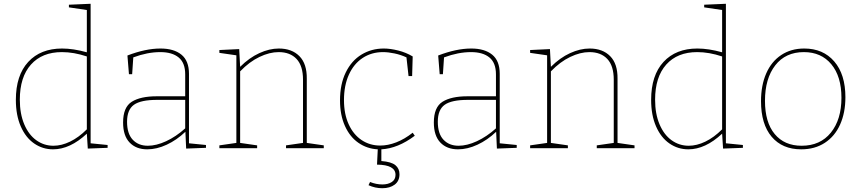

<svg xmlns="http://www.w3.org/2000/svg" viewBox="-20 -785 4561 1017"><path d="M460 -26 550 -17V-2L445 2L440 -77Q351 6 261 6Q206 6 161 -25Q116 -56 90 -115.5Q64 -175 64 -256Q64 -386 129.5 -457Q195 -528 309 -528Q368 -528 440 -508V-732L345 -746V-760L460 -765ZM440 -100V-486Q371 -509 308 -509Q203 -509 144 -443Q85 -377 85 -257Q85 -182 108.5 -126.5Q132 -71 172.5 -42Q213 -13 263 -13Q306 -13 351.5 -35Q397 -57 440 -100Z M981 -26 1071 -17V-2L966 2L962 -87Q916 -43 863 -18.5Q810 6 760 6Q701 6 666.5 -30Q632 -66 632 -136Q632 -217 678 -246Q724 -275 810 -275H961V-391Q961 -452 926.5 -480.5Q892 -509 829 -509Q761 -509 686 -481L680 -392H663L655 -491Q751 -528 830 -528Q901 -528 941 -495.5Q981 -463 981 -394ZM763 -13Q808 -13 860 -37Q912 -61 961 -105V-256H812Q726 -256 689.5 -230Q653 -204 653 -140Q653 -77 683 -45Q713 -13 763 -13Z M1605 -28 1695 -15V0H1495V-15L1585 -28V-363Q1585 -436 1551 -472.5Q1517 -509 1456 -509Q1408 -509 1354.5 -483.5Q1301 -458 1252 -407V-28L1342 -15V0H1142V-15L1232 -28V-492L1142 -505V-520L1247 -525L1252 -431Q1300 -479 1353.5 -503.5Q1407 -528 1457 -528Q1526 -528 1566 -487.5Q1606 -447 1605 -368Z M2000 68Q2053 72 2074.5 90Q2096 108 2096 138Q2096 174 2070.5 193Q2045 212 2005 212Q1967 212 1932 196L1940 179Q1973 192 2005 192Q2036 192 2055.5 179Q2075 166 2075 141Q2075 88 1977 87L1981 6Q1924 3 1878.5 -28.5Q1833 -60 1807 -118Q1781 -176 1781 -253Q1781 -339 1811.5 -401.5Q1842 -464 1895 -496Q1948 -528 2013 -528Q2047 -528 2089 -517.5Q2131 -507 2166 -486L2163 -382H2144L2133 -481Q2103 -495 2069.5 -502Q2036 -509 2009 -509Q1948 -509 1901 -478Q1854 -447 1828 -389.5Q1802 -332 1802 -255Q1802 -181 1827 -126.5Q1852 -72 1895.5 -43Q1939 -14 1994 -14Q2035 -14 2079 -31Q2123 -48 2166 -82L2177 -66Q2088 1 2000 6Z M2627 -26 2717 -17V-2L2612 2L2608 -87Q2562 -43 2509 -18.5Q2456 6 2406 6Q2347 6 2312.5 -30Q2278 -66 2278 -136Q2278 -217 2324 -246Q2370 -275 2456 -275H2607V-391Q2607 -452 2572.5 -480.5Q2538 -509 2475 -509Q2407 -509 2332 -481L2326 -392H2309L2301 -491Q2397 -528 2476 -528Q2547 -528 2587 -495.5Q2627 -463 2627 -394ZM2409 -13Q2454 -13 2506 -37Q2558 -61 2607 -105V-256H2458Q2372 -256 2335.5 -230Q2299 -204 2299 -140Q2299 -77 2329 -45Q2359 -13 2409 -13Z M3251 -28 3341 -15V0H3141V-15L3231 -28V-363Q3231 -436 3197 -472.5Q3163 -509 3102 -509Q3054 -509 3000.5 -483.5Q2947 -458 2898 -407V-28L2988 -15V0H2788V-15L2878 -28V-492L2788 -505V-520L2893 -525L2898 -431Q2946 -479 2999.5 -503.5Q3053 -528 3103 -528Q3172 -528 3212 -487.5Q3252 -447 3251 -368Z M3825 -26 3915 -17V-2L3810 2L3805 -77Q3716 6 3626 6Q3571 6 3526 -25Q3481 -56 3455 -115.5Q3429 -175 3429 -256Q3429 -386 3494.5 -457Q3560 -528 3674 -528Q3733 -528 3805 -508V-732L3710 -746V-760L3825 -765ZM3805 -100V-486Q3736 -509 3673 -509Q3568 -509 3509 -443Q3450 -377 3450 -257Q3450 -182 3473.5 -126.5Q3497 -71 3537.5 -42Q3578 -13 3628 -13Q3671 -13 3716.5 -35Q3762 -57 3805 -100Z M4458 -270Q4458 -188 4430 -125.5Q4402 -63 4349 -28.5Q4296 6 4224 6Q4124 6 4067.5 -60.5Q4011 -127 4011 -249Q4011 -333 4038.5 -396Q4066 -459 4118 -493.5Q4170 -528 4240 -528Q4340 -528 4399 -459.5Q4458 -391 4458 -270ZM4032 -251Q4032 -137 4083.5 -75Q4135 -13 4226 -13Q4325 -13 4381 -82.5Q4437 -152 4437 -267Q4437 -380 4383.5 -444.5Q4330 -509 4238 -509Q4141 -509 4086.5 -439Q4032 -369 4032 -251Z"/></svg>

Font: Bitter Pro Thin
Style: Regular
Weight: 250
Designer: Sol Matas, and Bitter project Authors
Foundry: Sol Matas
Version: Version 1.010